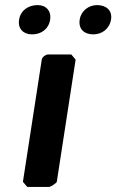

<svg xmlns="http://www.w3.org/2000/svg" viewBox="-20 -734 457 754"><path d="M70 -20 87 0H173C179 0 202 -15 203 -20L277 -500L260 -520H168C159 -520 145 -509 144 -500ZM55 -657C49 -621 72 -599 106 -599C141 -599 171 -619 177 -657C182 -691 161 -714 128 -714C92 -714 61 -694 55 -657ZM293 -657C287 -619 312 -599 346 -599C381 -599 410 -621 416 -657C422 -694 396 -714 361 -714C328 -714 298 -691 293 -657Z"/></svg>

Font: Asimov Print
Style: CIt
Weight: 500
Designer: Google
Version: Version 2.000980: 2014